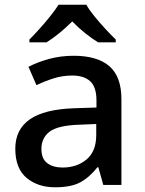

<svg xmlns="http://www.w3.org/2000/svg" viewBox="-20 -786 615 816"><path d="M293 -549Q394 -549 445 -504.5Q496 -460 496 -365V0H419L398 -75H394Q359 -31 320 -10.5Q281 10 214 10Q141 10 93 -30Q45 -70 45 -154Q45 -236 107 -279Q169 -322 297 -326L390 -329V-358Q390 -417 363 -441Q336 -465 287 -465Q246 -465 208 -453Q170 -441 135 -424L101 -502Q139 -522 188.5 -535.5Q238 -549 293 -549ZM317 -256Q226 -253 191 -226.5Q156 -200 156 -153Q156 -111 181 -92.5Q206 -74 246 -74Q307 -74 348 -108.5Q389 -143 389 -212V-259ZM347 -766Q359 -744 381.5 -716.5Q404 -689 428.5 -662.5Q453 -636 472 -618V-606H397Q371 -622 342 -645Q313 -668 287 -695Q233 -641 178 -606H105V-618Q124 -637 147.5 -663Q171 -689 193 -716.5Q215 -744 229 -766Z"/></svg>

Font: Noto Kufi Arabic Medium
Style: Regular
Weight: 500
Designer: Monotype Design Team, David Williams, Khaled Hosny
Foundry: Google LLC
Version: Version 2.109; ttfautohint (v1.8.4.7-5d5b)